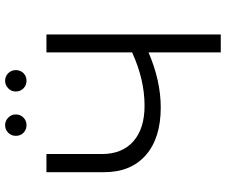

<svg xmlns="http://www.w3.org/2000/svg" viewBox="-88 -818 906 771"><g transform="rotate(-90 365.5 -433.0)"><path d="M205 -823Q205 -841 217.5 -853.5Q230 -866 248 -866Q265 -866 278 -853.5Q291 -841 291 -823Q291 -805 278.5 -792.5Q266 -780 248 -780Q230 -780 217.5 -792Q205 -804 205 -823ZM426 -866Q444 -866 456.5 -853.5Q469 -841 469 -823Q469 -804 456.5 -792Q444 -780 426 -780Q408 -780 395.5 -792.5Q383 -805 383 -823Q383 -841 396 -853.5Q409 -866 426 -866ZM540 -700H612V0H540V-290Q426 -241 319 -241Q196 -241 127.5 -301Q59 -361 59 -469V-700H132V-477Q132 -396 183 -351Q234 -306 326 -306Q431 -306 540 -356Z"/></g></svg>

Font: Montserrat Alternates
Style: Regular
Weight: 400
Designer: Julieta Ulanovsky
Foundry: Julieta Ulanovsky
Version: Version 7.200;PS 007.200;hotconv 1.0.88;makeotf.lib2.5.64775